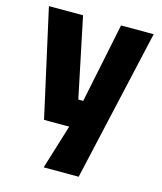

<svg xmlns="http://www.w3.org/2000/svg" viewBox="-108 -582 731 869"><g transform="rotate(15 258.0 -147.5)"><path d="M179 208 243 0H125L13 -503H173L251 -129H274L351 -503H504L343 208Z"/></g></svg>

Font: Cairo ExtraBold
Style: Regular
Weight: 800
Designer: Mohamed Gaber, Accademia di Belle Arti di Urbino
Foundry: Kief Type Foundry, Accademia di Belle Arti di Urbino
Version: Version 3.117